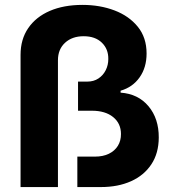

<svg xmlns="http://www.w3.org/2000/svg" viewBox="-20 -757 704 777"><path d="M63.2 0V-535.2Q63.2 -598 94.3 -643.3Q125.4 -688.6 181.6 -712.9Q237.9 -737.2 313.6 -737.2Q384.6 -737.2 443.4 -714.8Q502.1 -692.5 537.6 -648.8Q573.2 -605.1 573.2 -540.5Q573.2 -484 545.1 -444.1Q517 -404.1 468 -389.9V-382.1Q539.1 -377.1 581 -327.1Q622.9 -277 622.5 -200.3Q622.2 -136.7 592.5 -92Q562.9 -47.2 510.3 -23.6Q457.7 0 388.5 0H293V-123.2H364.3Q396.7 -123.2 420.3 -134.6Q443.9 -146 456.9 -166.7Q469.8 -187.5 469.5 -214.8Q469.5 -257.5 437.9 -283.2Q406.2 -308.9 351.9 -308.9H295.8V-426.8H333.5Q359.4 -426.8 378.4 -439.5Q397.4 -452.1 407.8 -472.8Q418.3 -493.6 418.3 -518.1Q419 -558.2 392.2 -584.3Q365.4 -610.4 318.5 -610.4Q272 -610.4 243.3 -584Q214.5 -557.5 214.5 -513.1V0Z"/></svg>

Font: InterMG
Style: Bold
Weight: 700
Designer: Rasmus Andersson
Foundry: rsms
Version: Version 3.019;December 26, 2023;FontCreator 15.0.0.2955 64-b